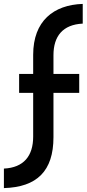

<svg xmlns="http://www.w3.org/2000/svg" viewBox="-73 -797 444 984"><path d="M97 -516V-418H25V-321H97V-97C97 2 49 62 -53 67V167C116 162 201 80 201 -94V-321H333V-418H201V-514C201 -612 249 -671 351 -676V-777C202 -772 97 -690 97 -516Z"/></svg>

Font: Reem Kufi
Style: Regular
Weight: 400
Designer: Khaled Hosny
Version: Version 0.007